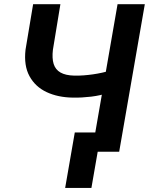

<svg xmlns="http://www.w3.org/2000/svg" viewBox="-20 -731 718 925"><path d="M139.6 -710.9H271L234.9 -491.2Q230 -450.2 238.5 -422.9Q247.1 -395.5 271.5 -381.6Q295.9 -367.7 337.4 -366.7Q359.9 -366.2 382.6 -367.9Q405.3 -369.6 427.7 -372.8Q450.2 -376 472.4 -380.9Q494.6 -385.7 516.1 -391.6L505.9 -285.2Q484.9 -277.8 463.4 -272.9Q441.9 -268.1 419.4 -265.4Q397 -262.7 374.8 -261.5Q352.5 -260.3 331.1 -260.7Q258.8 -261.7 204.3 -287.4Q149.9 -313 122.1 -364Q94.2 -415 103 -491.7ZM546.4 -710.9H677.7L554.2 0H422.9ZM466.8 -92.8 420.4 174.3H293.9L340.3 -92.8Z"/></svg>

Font: Roboto SemiBold
Style: Italic
Weight: 600
Designer: Christian Robertson
Foundry: Google
Version: Version 3.009; 2024